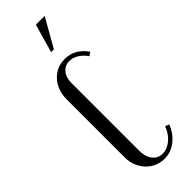

<svg xmlns="http://www.w3.org/2000/svg" viewBox="-232 -674 693 693"><g transform="rotate(-45 114.5 -327.5)"><path d="M31 -393Q31 -441 59 -471.5Q87 -502 129 -502Q180 -502 213 -455L199 -446Q187 -464 170 -474.5Q153 -485 136 -485Q113 -485 99 -468Q85 -451 85 -423V-79Q85 -47 99.5 -28.5Q114 -10 138 -10Q161 -10 182 -27.5Q203 -45 214 -74L229 -68Q215 -33 188.5 -12.5Q162 8 130 8Q109 8 91 0Q73 -8 59.5 -22.5Q46 -37 38.5 -56Q31 -75 31 -97ZM112 -554 143 -663H188L126 -554Z"/></g></svg>

Font: Moniqa Cond Heading
Style: Regular
Weight: 400
Width: 3
Designer: Rajesh Rajput
Foundry: Rajesh Rajput
Version: Version 1.000